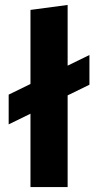

<svg xmlns="http://www.w3.org/2000/svg" viewBox="-20 -755 396 775"><path d="M103 0V-296L15 -253V-373L103 -416V-715L253 -735V-490L341 -533V-413L253 -370V0Z"/></svg>

Font: Radio Canada
Style: Bold
Weight: 700
Designer: Charles Daoud, Etienne Aubert Bonn, Alexandre Saumier Demers, Jacques Le Bailly
Foundry: Radio-Canada
Version: Version 2.104; ttfautohint (v1.8.4.7-5d5b);gftools[0.9.28.de